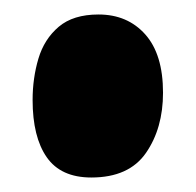

<svg xmlns="http://www.w3.org/2000/svg" viewBox="-20 -235 270 265"><path d="M116 -215Q156 -215 180.5 -187.5Q205 -160 205 -107Q205 -58 181.5 -24Q158 10 106 10Q64 10 44.5 -18Q25 -46 25 -97Q25 -127 33 -154Q41 -181 61 -198Q81 -215 116 -215Z"/></svg>

Font: DynaPuff
Style: Regular
Weight: 400
Designer: Toshi Omagari, Jennifer Daniel
Foundry: Google Fonts
Version: Version 2.000